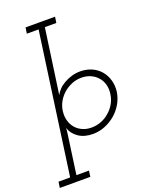

<svg xmlns="http://www.w3.org/2000/svg" viewBox="-234 -841 917 1181"><g transform="rotate(-20 224.5 -250.0)"><path d="M-48 211H28L157 -711H80L86 -750H279L273 -711H198L145 -336Q144 -323 141.5 -311.5Q139 -300 138 -288Q148 -306 163 -322Q178 -338 201.5 -351.5Q225 -365 252 -373Q279 -381 308 -381Q349 -381 383 -366Q417 -351 439.5 -324.5Q462 -298 472.5 -262.5Q483 -227 478 -187Q472 -146 451.5 -110.5Q431 -75 400.5 -49Q370 -23 332 -7.5Q294 8 253 8Q196 8 158.5 -18Q121 -44 109 -83Q108 -73 107 -62.5Q106 -52 104 -39L69 211H151L146 250H-54ZM436 -187Q441 -221 432.5 -250Q424 -279 404 -300Q387 -319 360.5 -330.5Q334 -342 302 -342Q269 -342 239.5 -330Q210 -318 185 -297Q161 -276 145 -248Q129 -220 125 -187Q121 -155 128.5 -127Q136 -99 154 -77Q172 -56 198.5 -44Q225 -32 258 -32Q291 -32 321.5 -44Q352 -56 375 -77Q400 -98 416 -126.5Q432 -155 436 -187Z"/></g></svg>

Font: Josefin Slab
Style: Italic
Weight: 400
Italic angle: -12°
Designer: Santiago Orozco
Foundry: Typemade
Version: Version 2.000